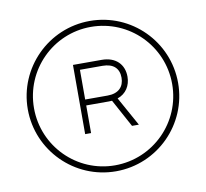

<svg xmlns="http://www.w3.org/2000/svg" viewBox="-68 -811 766 715"><g transform="rotate(-10 315.5 -453.0)"><path d="M315.4 -168.9C472.7 -168.9 599.6 -296.4 599.6 -453.1C599.6 -609.9 472.7 -737.3 315.4 -737.3C158.7 -737.3 31.2 -609.9 31.2 -453.1C31.2 -296.4 158.7 -168.9 315.4 -168.9ZM315.4 -191.4C171.4 -191.4 54.7 -308.6 54.7 -453.1C54.7 -597.7 171.4 -714.8 315.4 -714.8C460.4 -714.8 577.1 -597.7 577.1 -453.1C577.1 -308.6 460.4 -191.4 315.4 -191.4ZM402.8 -325.2H428.7L367.7 -435.1C400.4 -446.3 418 -474.6 418 -508.8C418 -554.7 387.7 -586.9 334 -586.9H225.6V-325.2H248V-429.7H334L345.7 -430.2ZM248 -452.1V-564.5H333C374.5 -564.5 395.5 -543.9 395.5 -508.8C395.5 -474.6 374.5 -452.1 333 -452.1Z"/></g></svg>

Font: Raveo Display Display Thin
Style: Regular
Weight: 100
Designer: Jakub Foglar, Rasmus Andersson (Inter)
Foundry: Jakubfoglar.com
Version: Version 1.100;Glyphs 3.2.3 (3260)